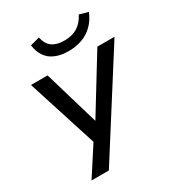

<svg xmlns="http://www.w3.org/2000/svg" viewBox="-209 -837 1044 1142"><g transform="rotate(-30 313.5 -266.5)"><path d="M81 180 217 -30V21L53 -492H167L284 -96H266L509 -492H627L200 180ZM349 -554Q298 -554 259.5 -570Q221 -586 199 -618Q177 -650 171 -696L235 -713Q245 -665 275.5 -643Q306 -621 359 -621Q411 -621 447.5 -643Q484 -665 509 -713L569 -696Q549 -648 517 -616.5Q485 -585 442.5 -569.5Q400 -554 349 -554Z"/></g></svg>

Font: Nunito Sans 10pt SemiExpanded SemiBold
Style: Italic
Weight: 600
Width: 6
Italic angle: -9°
Designer: Vernon Adams
Foundry: Vernon Adams
Version: Version 3.101;gftools[0.9.27]